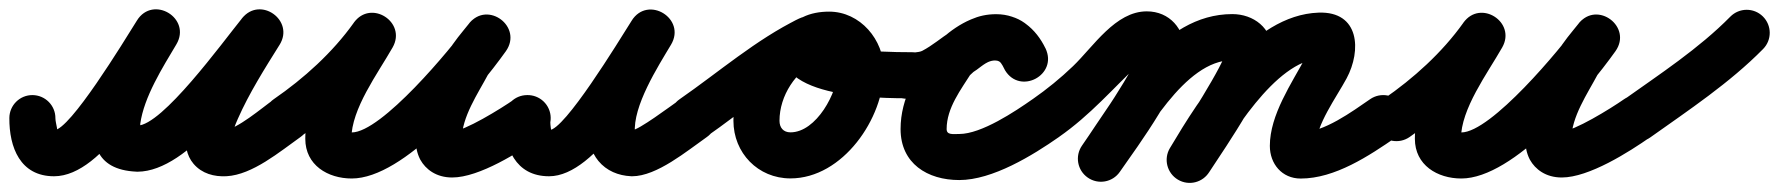

<svg xmlns="http://www.w3.org/2000/svg" viewBox="-71 -336 3900 421"><path d="M-50.5 -77.3C-50.9 -12.9 -26.7 50.5 47.5 50.5C157.8 50.5 261.8 -152.3 315.1 -237.8C332.7 -266 319.6 -293.5 297.9 -306.7C276.2 -319.9 245.8 -318.9 228.8 -290.2C185.1 -216.6 42.8 32.2 228.1 40.4C228.1 40.5 228.7 40.5 229.3 40.5C230 40.5 230.6 40.5 230.6 40.5C344 40 469.1 -146.8 538.5 -232.7C558.4 -257.4 546.3 -285.4 525 -300.6C503.7 -315.8 473.3 -318.1 456.4 -291.3C417.2 -228.7 290 -51.1 353.4 23.2C371.7 44.7 398.6 51.9 425.8 50.4C482.6 47.3 542.8 -3.6 588.2 -35.8C611 -51.9 616.3 -83.5 600.2 -106.2C584.1 -129 552.5 -134.3 529.8 -118.2C502.9 -99.1 448.3 -52 420.2 -50.4C414.1 -50.1 426.7 -46.4 430.5 -42C431.9 -39.7 433.3 -37.5 434.7 -35.3C435.4 -33.8 435.9 -29 436.1 -30.6C438.3 -46.3 444.1 -60.9 450.5 -75.4C475.4 -131.9 509.3 -185.4 542 -237.7C558.8 -264.5 548.3 -291.4 528.5 -305.5C508.8 -319.6 479.8 -320.8 460 -296.2C415.5 -241.2 284.7 -60.8 230.1 -60.5C230.1 -60.5 230.7 -60.5 231.4 -60.5C232 -60.5 232.6 -60.4 232.6 -60.4C225.5 -60.8 231.7 -56.5 236.2 -52.6C239.2 -50.1 236 -60.5 236.5 -64.3C244.6 -123.5 285.8 -188.4 315.7 -238.7C332.7 -267.4 319.9 -294.6 298.5 -307.6C277.1 -320.6 247 -319.4 229.4 -291.2C200 -244.1 82.2 -50.5 47.5 -50.5C42.3 -50.5 48.3 -49.8 50.7 -48C59.5 -41.8 50.4 -65.9 50.5 -76.7C50.7 -104.6 28.2 -127.3 0.3 -127.5C-27.6 -127.7 -50.3 -105.2 -50.5 -77.3Z M516.4 -48.4C532.2 -25.4 563.6 -19.6 586.6 -35.4C662.4 -87.5 733.6 -152.5 787.1 -227.7C805.7 -253.8 792.3 -281.2 770.4 -295.2C748.5 -309.2 717.9 -309.8 702.1 -282C659.5 -207.1 598.4 -120.1 598.4 -31.7C598.4 26.2 648 55.4 700.2 55.4C815.6 55.4 975.7 -135.9 1038.2 -223.7C1057.1 -250.4 1047.2 -278.4 1027.4 -293.3C1007.5 -308.2 977.9 -310.1 957.5 -284.4C941.5 -264.4 923.9 -244.4 911.2 -222.1C911.2 -222.1 911 -221.7 910.8 -221.4C910.6 -221.1 910.5 -220.8 910.5 -220.8C878.9 -161.6 840.5 -99.5 840.5 -30.3C840.5 -15.4 843.2 -0.4 850 13C850 13 850.2 13.4 850.4 13.7C850.6 14.1 850.8 14.5 850.8 14.5C862.3 35.1 885.4 53.2 920.4 53.2C980.1 53.2 1067.8 -2.6 1115 -35.6C1137.8 -51.6 1143.4 -83.1 1127.4 -106C1111.4 -128.8 1079.9 -134.4 1057 -118.4C1027.9 -98 946.4 -47.8 920.4 -47.8C915.4 -47.8 924.2 -46.1 926.1 -45.1C932.9 -41.5 947.3 -19.9 939.2 -34.5C939.2 -34.5 939.4 -34.1 939.6 -33.7C939.8 -33.4 940 -33 940 -33C939.7 -33.6 940.6 -31.8 940.8 -31.2C942.3 -27.4 941.5 -29.6 941.5 -30.3C941.5 -79.5 976.8 -130.5 999.5 -173.2C999.6 -173.2 999.4 -172.9 999.2 -172.6C999 -172.3 998.8 -171.9 998.8 -171.9C1008.9 -189.6 1023.8 -205.6 1036.5 -221.6C1056.9 -247.2 1046.2 -275.7 1025.7 -291.1C1005.2 -306.6 974.8 -309 955.8 -282.3C918.5 -229.7 765.5 -45.6 700.2 -45.6C684.6 -45.6 690.5 -50.1 696.5 -40.5C698.1 -37.8 699.4 -28.6 699.4 -31.7C699.4 -97.6 757.3 -174.7 789.9 -232C805.7 -259.8 793.7 -286.4 773.1 -299.5C752.6 -312.6 723.4 -312.3 704.9 -286.3C658.2 -220.7 595.5 -164.1 529.4 -118.6C506.4 -102.8 500.6 -71.4 516.4 -48.4Z M1034.5 -77C1034.5 -12.4 1058.7 50.5 1133 50.5C1238.2 50.5 1346.7 -153.1 1399.7 -237C1417.4 -265.1 1404.4 -292.6 1382.7 -305.9C1361 -319.2 1330.6 -318.4 1313.6 -289.9C1272 -220.1 1176.6 -61.6 1241.1 16.9C1259 38.6 1284.9 49.1 1312.5 50.4C1312.5 50.4 1313.1 50.5 1313.7 50.5C1314.4 50.5 1315 50.5 1315 50.5C1369.3 50.5 1435.8 -5.4 1479 -35.6C1501.8 -51.6 1507.4 -83.1 1491.4 -106C1475.4 -128.8 1443.9 -134.4 1421 -118.4C1397.8 -102.1 1328.9 -50.5 1315 -50.5C1315 -50.5 1315.6 -50.5 1316.3 -50.5C1316.9 -50.5 1317.5 -50.4 1317.5 -50.4C1311.4 -50.7 1321.2 -43.4 1321.2 -44.1C1316.2 -103.4 1371.5 -189.6 1400.4 -238.1C1417.4 -266.7 1404.7 -293.9 1383.4 -307C1362.1 -320.1 1332 -319.1 1314.3 -291C1283.7 -242.5 1166.8 -50.5 1133 -50.5C1129.1 -50.5 1140.4 -40.1 1138.2 -48.4C1135.8 -57.6 1135.5 -67.5 1135.5 -77C1135.5 -104.9 1112.9 -127.5 1085 -127.5C1057.1 -127.5 1034.5 -104.9 1034.5 -77Z M1406.5 -48.3C1422.3 -25.3 1453.8 -19.6 1476.7 -35.5C1557.7 -91.5 1636.2 -161 1724.5 -204.1C1754.5 -218.7 1758.7 -248.5 1748 -271.2C1737.2 -293.8 1711.4 -309.3 1681.1 -295.3C1595.8 -255.7 1537.2 -165.3 1537.2 -71.2C1537.2 -0.7 1591.1 55.2 1662.2 55.2C1777 55.2 1867.1 -76.7 1867.1 -182.5C1867.1 -248.6 1815.3 -310.5 1747 -310.5C1706.7 -310.5 1665 -296.5 1650.3 -254.7C1650.3 -254.7 1650.4 -254.8 1650.4 -254.8C1650.4 -254.9 1650.4 -255 1650.4 -255C1602 -119.3 1856 -120.6 1928.9 -120.5C1956.8 -120.5 1979.5 -143 1979.5 -170.9C1979.5 -198.8 1957 -221.5 1929.1 -221.5C1884.4 -221.6 1839.1 -222.7 1794.9 -229.4C1780.3 -231.5 1765.4 -234.3 1751.5 -239.2C1747.5 -240.6 1740.7 -248.7 1740 -244.5C1739.6 -242.3 1743 -241.1 1743.9 -239C1746.2 -234 1746.7 -230.7 1746.4 -225.2C1746.1 -223.8 1745.9 -222.4 1745.6 -221C1745.5 -220.9 1745.5 -220.9 1745.6 -221C1745.6 -221.1 1745.6 -221.2 1745.7 -221.3C1746.9 -224.8 1742.4 -214.6 1739.8 -212C1732.3 -204.5 1736 -209.5 1747 -209.5C1758.9 -209.5 1766.1 -191 1766.1 -182.5C1766.1 -133.5 1719.1 -45.8 1662.2 -45.8C1646.8 -45.8 1638.2 -56 1638.2 -71.2C1638.2 -126.1 1673.8 -180.5 1723.6 -203.7C1753.8 -217.7 1758 -247.8 1747 -270.7C1736.1 -293.7 1710.1 -309.5 1680.2 -294.8C1587 -249.3 1504.6 -177.6 1419.3 -118.5C1396.3 -102.7 1390.6 -71.2 1406.5 -48.3Z M1864.5 -171C1864.5 -141.3 1888.8 -119.5 1917.6 -119.5C1944.5 -119.5 1974.3 -122.6 1998.4 -135.3C1998.4 -135.3 1998.5 -135.3 1998.5 -135.3C1998.5 -135.3 1998.5 -135.3 1998.5 -135.3C2023.2 -148.3 2044.9 -166.5 2068.3 -181.5C2068.3 -181.5 2068.9 -181.9 2069.5 -182.3C2070.1 -182.7 2070.7 -183.1 2070.7 -183.1C2084.2 -192.9 2095.5 -203.9 2113.3 -203.9C2122 -203.9 2127.3 -192.7 2130.5 -186.2C2144.3 -157.3 2174.8 -155.6 2197.6 -168C2220.5 -180.4 2235.8 -206.8 2219.2 -234.2C2192.8 -277.7 2166 -304.4 2110.6 -304.4C2060.7 -304.4 2016.5 -273.7 1981.9 -240.3C1981.8 -240.2 1979.9 -237.9 1978.1 -235.7C1976.2 -233.4 1974.4 -231.1 1974.3 -230.9C1939.2 -175.2 1903.7 -122 1903.7 -53C1903.7 22.5 1962.6 58.8 2032.4 58.8C2105.4 58.8 2193.2 4.8 2251 -35.6C2273.8 -51.6 2279.4 -83.1 2263.4 -106C2247.4 -128.8 2215.9 -134.4 2193 -118.4C2154.9 -91.7 2081 -42.2 2032.4 -42.2C2018.5 -42.2 2004.7 -39.6 2004.7 -53C2004.7 -99.5 2036 -139.4 2059.7 -177.1C2059.9 -177.3 2057.9 -174.9 2055.9 -172.4C2053.9 -169.9 2051.9 -167.5 2052.1 -167.7C2065.5 -180.6 2090.1 -203.4 2110.6 -203.4C2125.5 -203.4 2126.2 -192.7 2132.8 -181.8C2149.4 -154.5 2178.5 -152 2200 -163.6C2221.5 -175.2 2235.4 -200.9 2221.5 -229.8C2200.7 -273.3 2163.2 -304.9 2113.3 -304.9C2071.7 -304.9 2043.4 -288.2 2011.3 -264.9C2011.3 -264.9 2011.9 -265.3 2012.5 -265.7C2013.1 -266.1 2013.7 -266.5 2013.7 -266.5C1992.9 -253.1 1973.3 -236.1 1951.5 -224.7C1951.5 -224.7 1951.5 -224.7 1951.5 -224.7C1951.5 -224.7 1951.6 -224.7 1951.6 -224.7C1943.4 -220.5 1927.1 -220.5 1917.6 -220.5C1917.4 -220.5 1918 -220.5 1918.5 -220.5C1919.1 -220.4 1919.8 -220.4 1920.5 -220.3C1936.7 -218.9 1951.2 -209.3 1959.2 -195.1C1962.6 -189.2 1964.5 -182.7 1965.2 -176C1965.3 -174.3 1965.4 -172.6 1965.5 -171C1965.5 -198.9 1942.9 -221.5 1915 -221.5C1887.1 -221.5 1864.5 -198.9 1864.5 -171Z M2180.6 -48.1C2196.5 -25.3 2228 -19.6 2250.9 -35.6C2320.6 -84.2 2369.8 -142.5 2430.3 -199.6C2432.5 -201.7 2441.5 -210.1 2443.6 -210.1C2445.5 -210.1 2439.8 -210.7 2438 -211.5C2425.8 -216.8 2425.7 -225 2425.7 -224C2425.7 -195.1 2327.2 -53.7 2301.6 -16.9C2285.6 6 2291.2 37.5 2314.1 53.4C2337 69.4 2368.5 63.8 2384.4 40.9C2425 -17.3 2526.7 -154.4 2526.7 -224C2526.7 -272.5 2493.6 -311.1 2443.6 -311.1C2374.7 -311.1 2326.6 -233.9 2281.7 -190.8C2254.2 -164.4 2224.5 -140.3 2193.1 -118.4C2170.3 -102.5 2164.6 -71 2180.6 -48.1ZM2384.4 40.9C2439.7 -38.4 2525.3 -204.1 2631.1 -204.1C2634.2 -204.1 2623.5 -205.4 2618.8 -217.9C2617.9 -220.2 2617.3 -227.6 2617.3 -225.1C2617.3 -200.9 2521.9 -53.7 2495.7 -13.6C2480.5 9.8 2487 41.1 2510.4 56.3C2533.8 71.5 2565.1 65 2580.3 41.6C2618.5 -17 2718.3 -159.3 2718.3 -225.1C2718.3 -274.4 2677.7 -305.1 2631.1 -305.1C2474.4 -305.1 2380.3 -129.8 2301.6 -16.9C2285.6 6 2291.2 37.5 2314.1 53.4C2337 69.4 2368.5 63.8 2384.4 40.9ZM2581 40.4C2624.6 -32.7 2724.8 -203.9 2823.8 -207.4C2824.6 -207.4 2818.5 -209.1 2817.4 -209.7C2813.1 -212 2809.5 -215.2 2806.7 -219.2C2803.5 -223.7 2801.9 -228.4 2801.7 -233.8C2801.6 -233.7 2801.6 -233.6 2801.6 -233.5C2801.1 -231.1 2800.4 -228.8 2799.5 -226.5C2797.6 -221.5 2795.2 -216.6 2792.7 -211.9C2761.1 -153 2713.4 -84.3 2713.4 -16.1C2713.4 23.2 2739.9 55.5 2781 55.5C2856.3 55.5 2931 5.7 2990.6 -35.4C3013.6 -51.2 3019.4 -82.6 3003.6 -105.6C2987.8 -128.6 2956.4 -134.4 2933.4 -118.6C2893.8 -91.4 2831.7 -45.5 2781 -45.5C2778.9 -45.5 2788.3 -45 2793.7 -42.6C2801.4 -39.2 2807.8 -33.2 2811.6 -25.7C2812.5 -23.8 2813.3 -21.7 2813.8 -19.6C2814.2 -18.3 2814.4 -16.1 2814.4 -16.1C2814.4 -62.1 2859.2 -122.3 2881.7 -164.1C2914.5 -225.2 2910.4 -311.6 2820.2 -308.3C2673.2 -303.1 2560.9 -123.1 2494.3 -11.3C2480 12.6 2487.8 43.6 2511.8 57.9C2535.7 72.2 2566.7 64.4 2581 40.4Z M2949.4 -48.4C2965.2 -25.4 2996.6 -19.6 3019.6 -35.4C3095.4 -87.5 3166.6 -152.5 3220.1 -227.7C3238.7 -253.8 3225.3 -281.2 3203.4 -295.2C3181.5 -309.2 3150.9 -309.8 3135.1 -282C3092.5 -207.1 3031.4 -120.1 3031.4 -31.7C3031.4 26.2 3081 55.4 3133.2 55.4C3248.6 55.4 3408.7 -135.9 3471.2 -223.7C3490.1 -250.4 3480.2 -278.4 3460.4 -293.3C3440.5 -308.2 3410.9 -310.1 3390.5 -284.4C3374.5 -264.4 3356.9 -244.4 3344.2 -222.1C3344.2 -222.1 3344 -221.7 3343.8 -221.4C3343.6 -221.1 3343.5 -220.8 3343.5 -220.8C3311.9 -161.6 3273.5 -99.5 3273.5 -30.3C3273.5 -15.4 3276.2 -0.4 3283 13C3283 13 3283.2 13.4 3283.4 13.7C3283.6 14.1 3283.8 14.5 3283.8 14.5C3295.3 35.1 3318.4 53.2 3353.4 53.2C3413.1 53.2 3500.8 -2.6 3548 -35.6C3570.8 -51.6 3576.4 -83.1 3560.4 -106C3544.4 -128.8 3512.9 -134.4 3490 -118.4C3460.9 -98 3379.4 -47.8 3353.4 -47.8C3348.4 -47.8 3357.2 -46.1 3359.1 -45.1C3365.9 -41.5 3380.3 -19.9 3372.2 -34.5C3372.2 -34.5 3372.4 -34.1 3372.6 -33.7C3372.8 -33.4 3373 -33 3373 -33C3372.7 -33.6 3373.6 -31.8 3373.8 -31.2C3375.3 -27.4 3374.5 -29.6 3374.5 -30.3C3374.5 -79.5 3409.8 -130.5 3432.5 -173.2C3432.6 -173.2 3432.4 -172.9 3432.2 -172.6C3432 -172.3 3431.8 -171.9 3431.8 -171.9C3441.9 -189.6 3456.8 -205.6 3469.5 -221.6C3489.9 -247.2 3479.2 -275.7 3458.7 -291.1C3438.2 -306.6 3407.8 -309 3388.8 -282.3C3351.5 -229.7 3198.5 -45.6 3133.2 -45.6C3117.6 -45.6 3123.5 -50.1 3129.5 -40.5C3131.1 -37.8 3132.4 -28.6 3132.4 -31.7C3132.4 -97.6 3190.3 -174.7 3222.9 -232C3238.7 -259.8 3226.7 -286.4 3206.1 -299.5C3185.6 -312.6 3156.4 -312.3 3137.9 -286.3C3091.2 -220.7 3028.5 -164.1 2962.4 -118.6C2939.4 -102.8 2933.6 -71.4 2949.4 -48.4Z M3476.8 -46.4C3493 -23.7 3524.5 -18.3 3547.3 -34.5C3631.9 -94.6 3722 -154.4 3795 -228.6C3814.6 -248.5 3814.3 -280.4 3794.4 -300C3774.5 -319.6 3742.6 -319.3 3723 -299.4C3654.3 -229.6 3568.4 -173.5 3488.7 -116.8C3466 -100.7 3460.7 -69.1 3476.8 -46.4Z"/></svg>

Font: FRB American Cursive Guidelines Ultra
Style: Bold Italic
Weight: 1000
Italic angle: -25°
Version: Version 2.0;Modular Font Editor K font №1